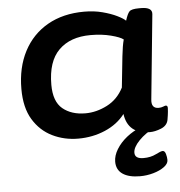

<svg xmlns="http://www.w3.org/2000/svg" viewBox="-52 -579 769 820"><g transform="rotate(-5 332.5 -169.5)"><path d="M267 8Q207 8 156 -17Q105 -42 74 -93Q43 -144 43 -224Q43 -316 79 -385Q115 -454 181.5 -492Q248 -530 339 -530Q381 -530 417 -520.5Q453 -511 478.5 -498.5Q504 -486 514 -476Q523 -505 532 -514.5Q541 -524 573 -524H582Q631 -524 628 -494L592 -133Q587 -93 620 -93Q631 -93 639.5 -96.5Q648 -100 651 -100Q659 -100 659 -89Q659 -86 658 -73.5Q657 -61 653 -38Q648 -14 622 -3.5Q596 7 574 7Q480 7 468 -80Q436 -38 382.5 -15Q329 8 267 8ZM307 -97Q354 -97 400 -120.5Q446 -144 471 -193L485 -326Q490 -372 497 -397Q483 -408 444 -418Q405 -428 357 -428Q270 -428 221 -379.5Q172 -331 172 -231Q172 -159 209.5 -128Q247 -97 307 -97ZM516 191Q468 191 441.5 173Q415 155 415 120Q415 94 431.5 67Q448 40 475.5 18Q503 -4 536 -17L595 -10Q555 9 527.5 37.5Q500 66 500 89Q500 115 537 115Q568 115 590.5 103.5Q613 92 621 92Q630 92 634 106Q638 120 638 132Q638 148 619.5 161.5Q601 175 573 183Q545 191 516 191Z"/></g></svg>

Font: Asap Expanded Expanded SemiBold
Style: Italic
Weight: 600
Width: 7
Italic angle: -6°
Designer: Pablo Cosgaya
Foundry: Omnibus-Type
Version: Version 3.001; ttfautohint (v1.8.4.7-5d5b)